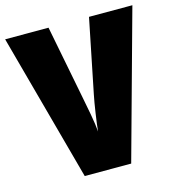

<svg xmlns="http://www.w3.org/2000/svg" viewBox="-106 -806 829 898"><g transform="rotate(-15 308.0 -357.0)"><path d="M616 -714H406L334 -358Q327 -324 319 -270Q311 -216 308 -185Q306 -216 296 -271Q286 -326 279 -360L210 -714H0L194 0H419Z"/></g></svg>

Font: Noto Sans Display SemiCondensed Black
Style: Regular
Weight: 900
Width: 4
Designer: Monotype Design Team
Foundry: Monotype Imaging Inc.
Version: Version 1.900